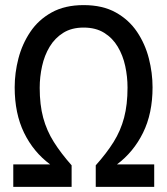

<svg xmlns="http://www.w3.org/2000/svg" viewBox="-20 -732 656 752"><path d="M32 0V-88H176.5Q111 -136.5 74.2 -212Q37.5 -287.5 37.5 -390Q37.5 -446.5 52.2 -503.2Q67 -560 98.8 -607.2Q130.5 -654.5 182.2 -683.2Q234 -712 307.5 -712Q382 -712 433.5 -683.2Q485 -654.5 516.8 -607.2Q548.5 -560 563 -503.2Q577.5 -446.5 577.5 -390Q577.5 -287.5 540.2 -212Q503 -136.5 438 -88H584V0H355V-84.5Q397.5 -132 425 -176Q452.5 -220 466 -271Q479.5 -322 479.5 -389Q479.5 -431.5 470.5 -473.2Q461.5 -515 441.2 -549Q421 -583 388 -603.5Q355 -624 307.5 -624Q260.5 -624 227.8 -603.5Q195 -583 174.5 -549Q154 -515 144.8 -473Q135.5 -431 135.5 -388Q135.5 -321.5 149.2 -270.8Q163 -220 190.8 -176Q218.5 -132 260.5 -84.5V0Z"/></svg>

Font: Overpass Mono Medium
Style: Regular
Weight: 500
Monospace: yes
Designer: Delve Withrington, Dave Bailey
Foundry: Delve Fonts LLC
Version: Version 4.000